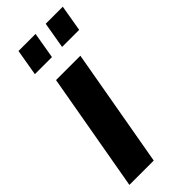

<svg xmlns="http://www.w3.org/2000/svg" viewBox="-236 -763 803 803"><g transform="rotate(-45 165.5 -362.0)"><path d="M1 0 94 -527H238L145 0ZM49 -607 69 -724H170L150 -607ZM210 -607 230 -724H331L311 -607Z"/></g></svg>

Font: Archivo Condensed ExtraBold
Style: Italic
Weight: 800
Width: 3
Italic angle: -10°
Designer: Hector Gatti
Foundry: Omnibus-Type
Version: Version 2.001